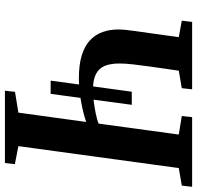

<svg xmlns="http://www.w3.org/2000/svg" viewBox="-30 -752 783 762"><g transform="rotate(90 361.0 -371.5)"><path d="M300.5 -181.5 344.5 -503.5H396.5L353 -181.5ZM340.5 0 345 -40 427.5 -53.5 464.5 -322.5Q440 -314 410 -307.5Q380 -301 349.8 -297.2Q319.5 -293.5 292 -293.5Q237 -293.5 199.5 -305.2Q162 -317 139.8 -338.2Q117.5 -359.5 107.5 -388Q97.5 -416.5 97.5 -449.5Q97.5 -464 99 -479Q100.5 -494 102.5 -507L128 -690L62.5 -702L67.5 -743H335L330.5 -702L261 -690L244 -571.5Q239.5 -539 236 -508.5Q232.5 -478 232.5 -454Q232.5 -419 242.2 -395.8Q252 -372.5 275 -361Q298 -349.5 336.5 -349.5Q357 -349.5 382 -352.5Q407 -355.5 431 -360.5Q455 -365.5 471 -371.5L514.5 -690L441 -702L445.5 -743H722L717 -702L647.5 -690L560.5 -53.5L632 -39.5L627.5 0Z"/></g></svg>

Font: Merriweather 48pt SemiBold
Style: Italic
Weight: 600
Italic angle: -7.8°
Designer: Eben Sorkin
Foundry: Eben Sorkin
Version: Version 2.101